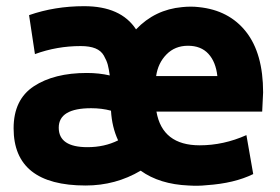

<svg xmlns="http://www.w3.org/2000/svg" viewBox="-20 -572 905 621"><path d="M485 -326H683Q678 -372 654 -398Q630 -424 588 -424Q546 -424 518.5 -396Q491 -368 485 -326ZM257 28Q24 28 24 -157Q24 -250 89.5 -293Q155 -336 261 -336Q300 -336 335 -328Q332 -350 328.5 -363Q325 -376 316 -392Q307 -408 288.5 -415.5Q270 -423 241 -423Q164 -423 93 -397L74 -523Q157 -552 252 -552Q371 -552 420 -477Q481 -541 569 -549Q598 -552 623 -549Q721 -539 776 -469Q831 -399 831 -273Q831 -265 828 -211H486Q505 -102 626 -102Q703 -102 777 -135L799 -9Q738 21 648 27Q621 30 590 28Q496 24 435 -20Q354 28 257 28ZM339 -214Q309 -222 275 -222Q170 -222 170 -159Q170 -96 263 -96Q318 -96 362 -118Q342 -161 339 -214Z"/></svg>

Font: Repo
Style: Bold
Weight: 700
Designer: Stefan Peev
Foundry: Context Ltd
Version: Version 001.000